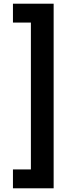

<svg xmlns="http://www.w3.org/2000/svg" viewBox="-20 -852 409 1038"><path d="M50 64V166H270V-832H50V-730H147V64Z"/></svg>

Font: Noto Sans Devanagari SemiCondensed
Style: Bold
Weight: 700
Width: 4
Designer: Jelle Bosma - Monotype Design Team
Foundry: Monotype Imaging Inc.
Version: Version 2.004